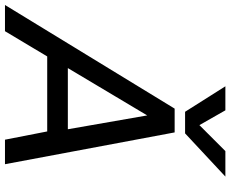

<svg xmlns="http://www.w3.org/2000/svg" viewBox="-104 -850 948 791"><g transform="rotate(90 370.5 -454.0)"><path d="M330 -908H429L490 -801L597 -908H702L524 -742H435ZM422 -699H520L651 0H550L516 -174H207L103 0H-5ZM507 -259 450 -586 255 -259Z"/></g></svg>

Font: Prompt
Style: Italic
Weight: 400
Italic angle: -12°
Designer: Katatrad Team
Foundry: CadsonDemak
Version: Version 1.001